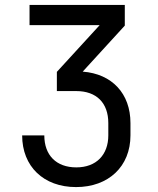

<svg xmlns="http://www.w3.org/2000/svg" viewBox="-20 -750 640 780"><path d="M487 -646V-730H100V-648H385L211 -458V-380H290C372 -380 420 -332 420 -250V-200C420 -122 372 -70 290 -70C209 -70 160 -119 160 -200H70C70 -74 157 10 289 10C421 10 510 -74 510 -200V-250C510 -370 435 -450 316 -459Z"/></svg>

Font: Tekne LDO
Style: Regular
Weight: 400
Monospace: yes
Designer: Alessio Laiso, Mario Rullo, Paolo Rosset
Foundry: Alessio Laiso
Version: Version 1.000;hotconv 1.0.109;makeotfexe 2.5.65596